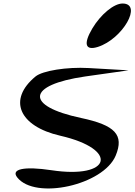

<svg xmlns="http://www.w3.org/2000/svg" viewBox="-20 -1044 765 1092"><path d="M182 -609C23 -478 87 -326 323 -272C659 -195 614 -24 272 -76C118 -99 40 -83 78 -35C180 95 568 9 638 -159C687 -277 635 -332 441 -373C120 -441 132 -561 464 -609L711 -644L484 -657C361 -664 222 -642 182 -609ZM505 -882C453 -794 465 -755 536 -777C678 -822 793 -1024 677 -1024C627 -1024 552 -961 505 -882Z"/></svg>

Font: Venom Sans
Style: Obl
Weight: 400
Version: Version 1.001